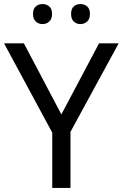

<svg xmlns="http://www.w3.org/2000/svg" viewBox="-20 -928 606 948"><path d="M283 -363 469 -714H566L328 -277V0H238V-273L0 -714H98ZM143 -859Q143 -885 157 -896.5Q171 -908 190 -908Q209 -908 223 -896.5Q237 -885 237 -859Q237 -834 223 -821.5Q209 -809 190 -809Q171 -809 157 -821.5Q143 -834 143 -859ZM331 -859Q331 -885 344.5 -896.5Q358 -908 377 -908Q396 -908 410 -896.5Q424 -885 424 -859Q424 -834 410 -821.5Q396 -809 377 -809Q358 -809 344.5 -821.5Q331 -834 331 -859Z"/></svg>

Font: Noto Sans Living
Style: Regular
Weight: 400
Designer: Monotype Design Team
Foundry: Monotype Imaging Inc.
Version: Version 2.013; ttfautohint (v1.8.4.7-5d5b)